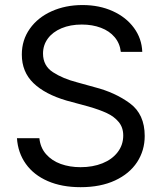

<svg xmlns="http://www.w3.org/2000/svg" viewBox="-20 -737 647 769"><path d="M307.6 -638.7Q261.7 -638.7 226.3 -623.8Q190.9 -608.9 171.6 -582.5Q152.3 -556.2 152.3 -522.5Q152.3 -473.6 192.1 -447.8Q231.9 -421.9 289.1 -407.2L359.4 -387.7Q441.4 -366.7 500.5 -323Q559.6 -279.3 559.6 -192.4Q559.6 -134.3 529.1 -87.6Q498.5 -41 440.7 -14.2Q382.8 12.7 302.7 12.7Q227.5 12.7 171.4 -11.7Q115.2 -36.1 83.5 -80.6Q51.8 -125 47.9 -183.6H137.7Q141.6 -145.5 164.6 -119.4Q187.5 -93.3 223.4 -80.3Q259.3 -67.4 302.7 -67.4Q351.6 -67.4 390.4 -83Q429.2 -98.6 451.4 -127.7Q473.6 -156.7 473.6 -194.3Q473.6 -226.6 455.3 -248.5Q437 -270.5 407.5 -284.2Q377.9 -297.9 334 -310.5L247.1 -334Q160.2 -359.4 113.8 -404.3Q67.4 -449.2 67.4 -518.6Q67.4 -576.7 99.4 -621.8Q131.3 -667 186.8 -691.9Q242.2 -716.8 310.5 -716.8Q377.9 -716.8 431.6 -692.4Q485.4 -668 516.6 -625.2Q547.9 -582.5 549.8 -529.3H463.9Q460 -563.5 439.2 -588.1Q418.5 -612.8 384.3 -625.7Q350.1 -638.7 307.6 -638.7Z"/></svg>

Font: Pretendard
Style: Regular
Weight: 400
Designer: Base glyphs from Inter by Rasmus Andersson; Hangeul glyphs from Noto Sans CJK(Source Han Sans) by Jang Soo-young and Kan
Foundry: Kil Hyung-jin
Version: Version 1.309